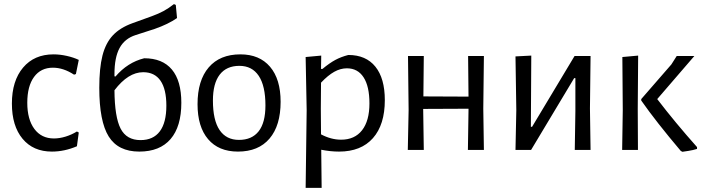

<svg xmlns="http://www.w3.org/2000/svg" viewBox="-20 -731 3430 936"><path d="M364 -439 350 -370 341 -367Q289 -401 238 -401Q179 -401 146 -356Q113 -311 113 -230Q113 -149 147.5 -102.5Q182 -56 243 -56Q270 -56 299.5 -65Q329 -74 355 -90L364 -85L355 -18Q294 8 233 8Q142 8 90 -54.5Q38 -117 38 -226Q38 -337 92.5 -401.5Q147 -466 241 -466Q272 -466 305.5 -458.5Q339 -451 364 -439Z M864 -230Q864 -114 811.5 -53Q759 8 659 8Q556 8 510 -65.5Q464 -139 464 -303Q464 -399 479.5 -460Q495 -521 530 -558.5Q565 -596 626 -618L720 -652Q753 -664 777 -677Q801 -690 828 -711L837 -707L843 -643Q800 -613 734 -590L641 -560Q588 -543 563 -497Q538 -451 538 -370V-359L543 -358Q602 -427 683 -447Q772 -447 818 -392Q864 -337 864 -230ZM791 -216Q791 -296 762.5 -337.5Q734 -379 678 -379Q605 -379 538 -291Q539 -160 568 -104Q597 -48 665 -48Q727 -48 759 -90.5Q791 -133 791 -216Z M1348 -235Q1348 -119 1294 -55.5Q1240 8 1140 8Q1046 8 994.5 -52.5Q943 -113 943 -223Q943 -339 997.5 -402.5Q1052 -466 1152 -466Q1245 -466 1296.5 -405.5Q1348 -345 1348 -235ZM1018 -241Q1018 -145 1050.5 -97Q1083 -49 1145 -49Q1208 -49 1241 -91Q1274 -133 1274 -217Q1274 -312 1241.5 -361Q1209 -410 1147 -410Q1084 -410 1051 -367Q1018 -324 1018 -241Z M1856 -243Q1856 -123 1798 -57.5Q1740 8 1633 8Q1591 8 1546 -1L1548 185H1470L1475 -194L1470 -453L1546 -460L1545 -395H1552Q1587 -424 1615 -439Q1643 -454 1678 -463Q1764 -463 1810 -406Q1856 -349 1856 -243ZM1781 -227Q1781 -310 1752.5 -354Q1724 -398 1671 -398Q1640 -398 1609.5 -381Q1579 -364 1545 -328L1544 -201L1545 -76Q1594 -50 1643 -50Q1709 -50 1745 -96Q1781 -142 1781 -227Z M2336 -201 2339 0H2261L2264 -194V-201L2043 -200L2046 0H1968L1972 -194L1969 -458H2046L2044 -261L2264 -260L2262 -458H2339Z M2497 -194 2493 -456 2570 -460 2568 -113H2574L2781 -458H2859L2856 -202L2859 0H2782L2785 -189V-350H2779L2569 0H2493Z M3016 -194 3014 -453 3091 -460 3089 -201 3090 0H3013ZM3184 -248Q3272 -133 3378 -14V-5Q3359 1 3336.5 4.5Q3314 8 3307 9L3299 5Q3178 -138 3106 -241V-248L3253 -417L3279 -458H3365Z"/></svg>

Font: Alegreya Sans
Style: Regular
Weight: 400
Designer: Juan Pablo del Peral
Foundry: Huerta Tipografica
Version: Version 2.008; ttfautohint (v1.6)